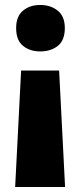

<svg xmlns="http://www.w3.org/2000/svg" viewBox="-20 -583 322 773"><path d="M241 -470Q241 -421 213 -398.5Q185 -376 142 -376Q100 -376 72.5 -398.5Q45 -421 45 -470Q45 -517 72.5 -540Q100 -563 142 -563Q184 -563 212.5 -540Q241 -517 241 -470ZM65 -299H218L242 170H41Z"/></svg>

Font: Noto Sans Hebrew SemiCondensed Black
Style: Regular
Weight: 900
Width: 4
Designer: Ben Nathan
Foundry: Google LLC
Version: Version 3.001; ttfautohint (v1.8.4.7-5d5b)